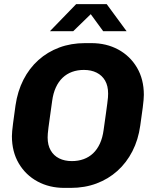

<svg xmlns="http://www.w3.org/2000/svg" viewBox="-20 -905 748 935"><path d="M293.5 10Q220.5 10 162.8 -21.2Q105 -52.5 71.5 -109.2Q38 -166 38 -242Q38 -261.5 43.5 -303.5Q49 -345.5 55.5 -391.5Q65.5 -460.5 94 -516.5Q122.5 -572.5 166.8 -612.2Q211 -652 268.5 -673.5Q326 -695 394 -695H425Q498 -695 555.8 -663.8Q613.5 -632.5 647 -575.8Q680.5 -519 680.5 -443Q680.5 -423 675.2 -381.5Q670 -340 663 -293.5Q653.5 -224.5 624.8 -168.5Q596 -112.5 551.8 -72.8Q507.5 -33 450 -11.5Q392.5 10 324.5 10ZM330 -120.5Q361 -120.5 387.2 -130Q413.5 -139.5 433.5 -158.5Q453.5 -177.5 466.5 -205.8Q479.5 -234 484.5 -271.5Q491.5 -320.5 495.8 -351.8Q500 -383 502.5 -401.5Q505 -420 505.8 -430.8Q506.5 -441.5 506.5 -449.5Q506.5 -487 491.8 -512.5Q477 -538 450.5 -551.2Q424 -564.5 388.5 -564.5Q357.5 -564.5 331.2 -555Q305 -545.5 285 -526.5Q265 -507.5 252 -479.2Q239 -451 234 -413.5Q227 -364.5 222.8 -333.2Q218.5 -302 216 -283.5Q213.5 -265 212.8 -254.2Q212 -243.5 212 -235.5Q212 -198.5 226.8 -172.8Q241.5 -147 268 -133.8Q294.5 -120.5 330 -120.5ZM223 -753 351 -885H499.5L596.5 -753H482.5L408 -855H441.5L336.5 -753Z"/></svg>

Font: Chivo Medium
Style: Italic
Weight: 500
Italic angle: -8.05°
Designer: Hector Gatti
Foundry: Omnibus-Type
Version: Version 2.002